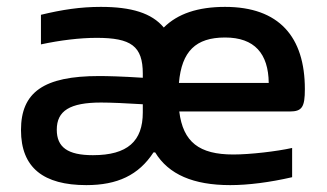

<svg xmlns="http://www.w3.org/2000/svg" viewBox="-20 -529 950 558"><path d="M273 -509C214 -509 161 -501 99 -486V-400C155 -412 212 -419 261 -419C361 -419 395 -395 395 -315V-303C334 -307 292 -308 268 -308C107 -308 41 -261 41 -151C41 -41 107 9 231 9C321 9 383 -20 426 -86H431C470 -22 542 9 649 9C701 9 764 1 829 -14V-99C784 -89 707 -80 658 -80C559 -80 512 -116 501 -205H822C858 -205 866 -218 866 -270C866 -422 791 -509 634 -509C555 -509 496 -489 456 -449C421 -491 362 -509 273 -509ZM145 -152C145 -207 183 -231 274 -231C301 -231 348 -229 395 -226V-202C395 -119 351 -78 250 -78C177 -78 145 -101 145 -152ZM500 -288C508 -380 549 -420 634 -420C720 -420 760 -373 761 -288Z"/></svg>

Font: LT Wave Alt Medium
Style: Regular
Weight: 500
Designer: Daniel Lyons
Version: Version 2.5 (Glyphs App)